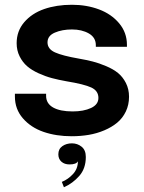

<svg xmlns="http://www.w3.org/2000/svg" viewBox="-20 -560 603 805"><path d="M280.3 11.2Q215.3 11.2 162.4 -7.1Q109.4 -25.4 75.9 -64Q42.5 -102.5 42.5 -155.3V-167H173.3V-158.2Q173.3 -126 202.6 -109.4Q231.9 -92.8 284.7 -92.8Q330.6 -92.8 361.6 -107.2Q392.6 -121.6 392.6 -149.4Q392.6 -179.2 362.8 -193.1Q333 -207 258.8 -219.2Q225.6 -225.1 198 -232.4Q170.4 -239.7 141.8 -252.7Q113.3 -265.6 94 -282.2Q74.7 -298.8 62.3 -323.7Q49.8 -348.6 49.8 -378.9Q49.8 -429.7 81.5 -466.8Q113.3 -503.9 165 -522Q216.8 -540 281.7 -540Q343.3 -540 395.3 -520.5Q447.3 -501 479.7 -462.2Q512.2 -423.3 512.2 -372.1V-363.8H381.8V-370.6Q381.8 -402.8 352.5 -419.7Q323.2 -436.5 281.7 -436.5Q240.7 -436.5 210 -423.3Q179.2 -410.2 179.2 -382.3Q179.2 -354.5 210.7 -340.3Q242.2 -326.2 309.6 -314.5Q343.3 -308.6 369.1 -302Q395 -295.4 425 -282.7Q455.1 -270 474.9 -253.9Q494.6 -237.8 507.8 -212.2Q521 -186.5 521 -154.3Q521 -120.6 507.6 -92.5Q494.1 -64.5 471.4 -45.7Q448.7 -26.9 417.7 -13.7Q386.7 -0.5 352.3 5.4Q317.9 11.2 280.3 11.2ZM271.5 129.4Q250.5 129.4 237.5 117.9Q224.6 106.4 224.6 86.9Q224.6 64.5 241.5 52.7Q258.3 41 281.7 41Q304.7 41 322.3 55.2Q339.8 69.3 339.8 98.1Q339.8 146.5 312.3 177.7Q284.7 209 248 225.1L239.3 202.6Q265.6 191.9 286.1 169.7Q306.6 147.5 306.6 116.2Q299.8 129.4 271.5 129.4Z"/></svg>

Font: Epilogue SemiBold
Style: Regular
Weight: 600
Designer: Tyler Finck
Foundry: Etcetera Type Co
Version: Version 2.112